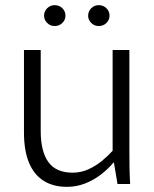

<svg xmlns="http://www.w3.org/2000/svg" viewBox="-20 -714 597 745"><path d="M240 11Q186 11 148.5 -13Q111 -37 92 -84Q73 -131 73 -200V-520H138V-205Q138 -127 167.5 -85.5Q197 -44 262 -44Q295 -44 324 -57.5Q353 -71 376.5 -90.5Q400 -110 417 -129V-520H482V-136Q482 -96 482.5 -63.5Q483 -31 485 0H436L422 -83H420Q402 -61 374.5 -39Q347 -17 312.5 -3Q278 11 240 11ZM192 -613Q175 -613 163 -625Q151 -637 151 -653Q151 -670 163 -682Q175 -694 192 -694Q210 -694 222 -682Q234 -670 234 -653Q234 -637 222 -625Q210 -613 192 -613ZM363 -613Q346 -613 334 -625Q322 -637 322 -653Q322 -670 334 -682Q346 -694 363 -694Q381 -694 393 -682Q405 -670 405 -653Q405 -637 393 -625Q381 -613 363 -613Z"/></svg>

Font: Murecho Thin Light
Style: Regular
Weight: 300
Version: Version 1.010